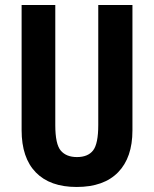

<svg xmlns="http://www.w3.org/2000/svg" viewBox="-20 -734 611 764"><path d="M507 -215Q507 -107 450 -48.5Q393 10 285 10Q179 10 122.5 -48Q66 -106 66 -216V-714H200V-236Q200 -160 222 -134.5Q244 -109 286 -109Q330 -109 350.5 -135.5Q371 -162 371 -237V-714H507Z"/></svg>

Font: Noto Sans Gujarati ExtraCondensed
Style: Bold
Weight: 700
Width: 2
Designer: Jelle Bosma - Monotype Design Team, Universal Thirst
Foundry: Monotype Imaging Inc.
Version: Version 2.106; ttfautohint (v1.8.4.7-5d5b)